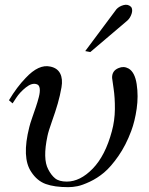

<svg xmlns="http://www.w3.org/2000/svg" viewBox="-20 -759 616 793"><path d="M522 -218Q500 -159 469 -114.5Q438 -70 410 -46.5Q382 -23 351 -8.5Q320 6 300 10Q280 14 262 14Q205 14 169 1Q133 -12 109 -49Q69 -108 101 -234Q104 -247 112.5 -271.5Q121 -296 128 -316.5Q135 -337 140.5 -358.5Q146 -380 144 -394Q142 -408 132 -411Q112 -418 87 -398Q62 -378 47 -355L32 -332L17 -345Q50 -400 86 -437Q140 -495 188 -484Q217 -478 228.5 -455.5Q240 -433 234 -398.5Q228 -364 218.5 -331Q209 -298 194.5 -257.5Q180 -217 176 -197Q156 -103 179 -60Q191 -36 207.5 -22.5Q224 -9 256 -9Q311 -9 363 -62.5Q415 -116 442 -217Q454 -261 454.5 -308Q455 -355 449 -394.5Q443 -434 443 -437Q442 -467 470 -478Q491 -487 511 -476Q537 -461 544.5 -411.5Q552 -362 544.5 -310Q537 -258 522 -218ZM522 -730Q529 -719 523.5 -702Q518 -685 506 -674L353 -544L332 -548L461 -721Q472 -733 490.5 -738Q509 -743 522 -730Z"/></svg>

Font: GFS Artemisia
Style: Italic
Weight: 400
Italic angle: -12°
Designer: Takis Katsoulidis and George D. Matthiopoulos
Foundry: George Matthiopoulos and Takis Katsoulidis
Version: Version 1.0